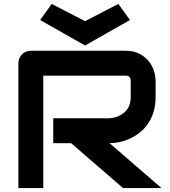

<svg xmlns="http://www.w3.org/2000/svg" viewBox="-20 -959 867 979"><path d="M773.4 -464.8Q773.4 -421.4 762.7 -387.2Q752 -353 733.6 -326.9Q715.3 -300.8 691.4 -282.2Q667.5 -263.7 641.4 -251.7Q615.2 -239.7 588.6 -234.4Q562 -229 538.6 -229L803.7 0H607.4L342.8 -229H251.5V-356H538.6Q562.5 -357.9 582.3 -366Q602.1 -374 616.5 -387.7Q630.9 -401.4 638.7 -420.7Q646.5 -439.9 646.5 -464.8V-544.9Q646.5 -555.7 643.8 -561.3Q641.1 -566.9 637 -569.6Q632.8 -572.3 628.2 -572.8Q623.5 -573.2 619.6 -573.2H200.7V0H73.7V-636.2Q73.7 -649.4 78.6 -661.1Q83.5 -672.9 92 -681.6Q100.6 -690.4 112.3 -695.3Q124 -700.2 137.7 -700.2H619.6Q662.1 -700.2 691.4 -684.8Q720.7 -669.4 739 -646.2Q757.3 -623 765.4 -596.2Q773.4 -569.3 773.4 -545.9ZM243.7 -939 413.6 -851.1 583.5 -939 642.6 -856.9 413.6 -727.1 184.6 -856.9Z"/></svg>

Font: Audiowide
Style: Regular
Weight: 400
Version: Version 1.003